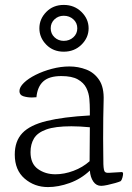

<svg xmlns="http://www.w3.org/2000/svg" viewBox="-20 -825 535 780"><path d="M391 -70Q371 -70 359 -87.5Q347 -105 345 -132Q309 -98 263 -81.5Q217 -65 175 -65Q120 -65 80 -99.5Q40 -134 40 -197Q40 -252 71 -284.5Q102 -317 169.5 -333.5Q237 -350 345 -356V-378Q345 -399 343 -423Q341 -447 330.5 -468Q320 -489 296 -502.5Q272 -516 229 -516Q180 -516 156 -494.5Q132 -473 128 -430Q124 -430 119 -429.5Q114 -429 109 -429Q91 -429 75 -434Q59 -439 59 -455Q59 -471 77 -488.5Q95 -506 125 -521Q155 -536 191 -545.5Q227 -555 262 -555Q298 -555 330.5 -542.5Q363 -530 383 -500Q403 -470 401 -417Q400 -389 399.5 -346.5Q399 -304 399 -262Q399 -231 399.5 -204Q400 -177 400 -158Q401 -131 406.5 -126.5Q412 -122 423 -123Q424 -123 424 -123L474 -126Q480 -126 480 -119Q480 -114 477.5 -104Q475 -94 470 -89Q464 -86 448.5 -81.5Q433 -77 416.5 -73.5Q400 -70 391 -70ZM344 -170 345 -308Q303 -312 270 -312Q204 -312 168 -299Q132 -286 118 -262.5Q104 -239 104 -207Q104 -160 134 -138.5Q164 -117 205 -117Q241 -117 278.5 -131Q316 -145 344 -170ZM239 -615Q196 -615 168 -643.5Q140 -672 140 -710Q140 -748 168 -776.5Q196 -805 239 -805Q282 -805 311 -776.5Q340 -748 340 -710Q340 -672 311 -643.5Q282 -615 239 -615ZM239 -659Q262 -659 278 -673.5Q294 -688 294 -710Q294 -732 278 -746.5Q262 -761 239 -761Q217 -761 201.5 -746.5Q186 -732 186 -710Q186 -688 201.5 -673.5Q217 -659 239 -659Z"/></svg>

Font: Gowun Batang
Style: Regular
Weight: 400
Designer: Yanghee Ryu
Foundry: Yanghee Ryu
Version: Version 2.000